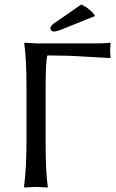

<svg xmlns="http://www.w3.org/2000/svg" viewBox="-20 -840 521 863"><path d="M185.1 -444.8V-200.2Q185.1 -66.4 194.8 0L193.8 2.9Q191.9 2.9 142.1 0Q142.1 0 89.8 2.9L87.9 0Q98.6 -79.1 99.1 -200.2V-444.8Q99.1 -577.6 88.9 -645L89.8 -647.9Q91.8 -647.9 142.1 -645H415Q451.2 -645 475.1 -647.9L477.1 -645Q477.1 -645 475.1 -616.2Q475.1 -599.1 477.1 -583L475.1 -579.1Q475.1 -579.1 288.6 -589.4Q236.3 -590.8 192.9 -590.8Q185.1 -563.5 185.1 -444.8ZM345.2 -819.8Q388.2 -799.3 407.2 -768.1L263.2 -710Q234.9 -698.2 221.2 -698.2Q207.5 -699.7 206.1 -712.9Q208 -724.1 221.2 -733.9Z"/></svg>

Font: Linux Biolinum Capitals O
Style: Small Caps
Weight: 400
Designer: Philipp H. Poll
Foundry: Philipp H. Poll
Version: Version 1.0.4